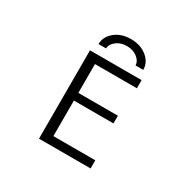

<svg xmlns="http://www.w3.org/2000/svg" viewBox="-197 -1161 1394 1375"><g transform="rotate(30 500.0 -473.5)"><path d="M383.8 -799.8H321.3Q321.3 -860.4 373.5 -903.8Q425.8 -947.3 505.9 -947.3Q585.9 -947.3 638.7 -904.3Q691.4 -861.3 691.4 -799.8H627.9Q626 -836.9 590.8 -863.3Q555.7 -889.6 505.9 -889.6Q456.1 -889.6 420.9 -863.3Q385.7 -836.9 383.8 -799.8ZM291 -730.5H717.8V-663.1H371.1V-424.8H698.2V-361.3H371.1V-67.4H717.8V0H291Z"/></g></svg>

Font: Gen Shin Gothic Monospace Normal
Style: Regular
Weight: 350
Designer: [Source Han Sans]
Ryoko NISHIZUKA  (kana & ideographs); Paul D. Hunt (Latin, Greek & Cyrillic); Wenlong ZHANG  (bopomofo
Version: Version 1.002.20150607